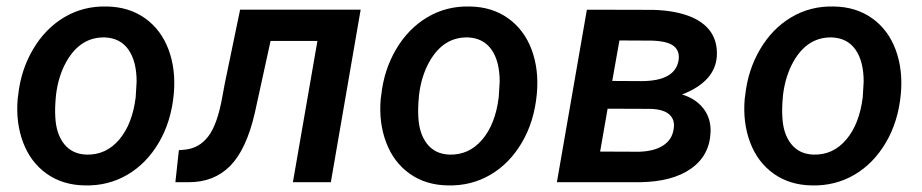

<svg xmlns="http://www.w3.org/2000/svg" viewBox="-20 -558 2824 588"><path d="M35.6 -266.1Q43.9 -343.8 81.3 -407.2Q118.7 -470.7 177.2 -505.4Q235.8 -540 307.1 -538.1Q375 -537.1 424.3 -502Q473.6 -466.8 496.3 -405.8Q519 -344.7 512.2 -270Q504.4 -186 466.6 -121.6Q428.7 -57.1 369.9 -22.7Q311 11.7 239.3 9.8Q171.9 8.8 122.8 -26.1Q73.7 -61 50.8 -121.8Q27.8 -182.6 34.2 -255.9ZM149.4 -199.2Q151.9 -147.9 176.5 -116.9Q201.2 -85.9 245.1 -84.5Q304.7 -83 345 -130.4Q385.3 -177.7 395.5 -259.8L398.4 -307.6Q398.4 -370.1 373.5 -405.8Q348.6 -441.4 301.3 -443.4Q227.1 -445.3 184.1 -370.6Q158.2 -325.2 151.4 -266.1Q147.5 -225.1 149.4 -199.2Z M1084.5 -528.3 993.2 0H877L952.1 -432.6H808.6L760.3 -211.9Q734.4 -99.6 684.6 -49.6Q634.8 0.5 557.1 0H517.1L527.8 -98.1L545.4 -99.6Q589.8 -103.5 617.9 -140.4Q646 -177.2 661.1 -262.7L668.5 -302.7L715.3 -528.3Z M1147.5 -266.1Q1155.8 -343.8 1193.1 -407.2Q1230.5 -470.7 1289.1 -505.4Q1347.7 -540 1418.9 -538.1Q1486.8 -537.1 1536.1 -502Q1585.4 -466.8 1608.2 -405.8Q1630.9 -344.7 1624 -270Q1616.2 -186 1578.4 -121.6Q1540.5 -57.1 1481.7 -22.7Q1422.9 11.7 1351.1 9.8Q1283.7 8.8 1234.6 -26.1Q1185.5 -61 1162.6 -121.8Q1139.6 -182.6 1146 -255.9ZM1261.2 -199.2Q1263.7 -147.9 1288.3 -116.9Q1313 -85.9 1356.9 -84.5Q1416.5 -83 1456.8 -130.4Q1497.1 -177.7 1507.3 -259.8L1510.3 -307.6Q1510.3 -370.1 1485.4 -405.8Q1460.4 -441.4 1413.1 -443.4Q1338.9 -445.3 1295.9 -370.6Q1270 -325.2 1263.2 -266.1Q1259.3 -225.1 1261.2 -199.2Z M1685.5 0 1777.3 -528.3 1979.5 -527.8Q2051.8 -525.9 2099.6 -504.9Q2179.7 -469.2 2175.3 -386.2Q2170.4 -308.1 2068.8 -268.6Q2109.9 -256.3 2133.5 -226.6Q2157.2 -196.8 2156.2 -154.8Q2153.8 -82.5 2096.9 -42Q2040 -1.5 1940.4 0ZM1840.8 -225.1 1817.9 -93.8 1937 -93.3Q1984.4 -94.7 2011.5 -112.8Q2038.6 -130.9 2043 -162.6Q2047.9 -190.4 2030.5 -206.8Q2013.2 -223.1 1973.1 -224.6ZM1855 -310.1 1943.8 -309.6Q2047.4 -309.6 2058.1 -373Q2062.5 -401.4 2043.7 -416.7Q2024.9 -432.1 1976.1 -433.6L1877 -434.1Z M2262.2 -266.1Q2270.5 -343.8 2307.9 -407.2Q2345.2 -470.7 2403.8 -505.4Q2462.4 -540 2533.7 -538.1Q2601.6 -537.1 2650.9 -502Q2700.2 -466.8 2722.9 -405.8Q2745.6 -344.7 2738.8 -270Q2731 -186 2693.1 -121.6Q2655.3 -57.1 2596.4 -22.7Q2537.6 11.7 2465.8 9.8Q2398.4 8.8 2349.4 -26.1Q2300.3 -61 2277.3 -121.8Q2254.4 -182.6 2260.7 -255.9ZM2376 -199.2Q2378.4 -147.9 2403.1 -116.9Q2427.7 -85.9 2471.7 -84.5Q2531.2 -83 2571.5 -130.4Q2611.8 -177.7 2622.1 -259.8L2625 -307.6Q2625 -370.1 2600.1 -405.8Q2575.2 -441.4 2527.8 -443.4Q2453.6 -445.3 2410.6 -370.6Q2384.8 -325.2 2377.9 -266.1Q2374 -225.1 2376 -199.2Z"/></svg>

Font: Roboto Medium
Style: Italic
Weight: 500
Italic angle: -12°
Designer: Google
Version: Version 2.134; 2016